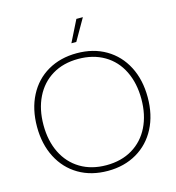

<svg xmlns="http://www.w3.org/2000/svg" viewBox="-133 -1052 1076 1173"><g transform="rotate(-15 405.0 -465.5)"><path d="M55 -364Q55 -475 98.5 -559.5Q142 -644 221.5 -690Q301 -736 405 -736Q510 -736 589 -689.5Q668 -643 711.5 -559Q755 -475 755 -364Q755 -253 711.5 -169Q668 -85 588.5 -38.5Q509 8 405 8Q300 8 221 -38.5Q142 -85 98.5 -169.5Q55 -254 55 -364ZM715 -364Q715 -464 677.5 -540.5Q640 -617 569.5 -658.5Q499 -700 405 -700Q310 -700 240.5 -658Q171 -616 133.5 -540Q96 -464 96 -364Q96 -264 133.5 -188Q171 -112 241 -70Q311 -28 405 -28Q500 -28 570 -70Q640 -112 677.5 -188Q715 -264 715 -364ZM458 -939H499L421 -803H390Z"/></g></svg>

Font: Mona Sans VF XLt
Style: Regular
Weight: 200
Designer: Deni Anggara
Foundry: GitHub
Version: Version 2.000;Glyphs 3.2.3 (3260)